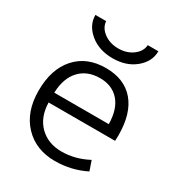

<svg xmlns="http://www.w3.org/2000/svg" viewBox="-177 -852 905 977"><g transform="rotate(30 275.5 -363.5)"><path d="M97.7 -737.3H161.1Q163.1 -700.2 198.2 -673.8Q233.4 -647.5 283.2 -647.5Q333 -647.5 368.2 -673.8Q403.3 -700.2 405.3 -737.3H467.8Q467.8 -676.8 415.5 -633.3Q363.3 -589.8 283.2 -589.8Q203.1 -589.8 150.4 -633.3Q97.7 -676.8 97.7 -737.3ZM114.3 -290H434.6Q433.6 -377 392.6 -423.8Q351.6 -470.7 280.3 -470.7Q205.1 -470.7 161.1 -423.3Q117.2 -376 114.3 -290ZM114.3 -232.4Q116.2 -147.5 166 -98.1Q215.8 -48.8 295.9 -48.8Q374 -48.8 450.2 -88.9L469.7 -32.2Q385.7 9.8 290 9.8Q177.7 9.8 108.9 -63Q40 -135.7 40 -259.8Q40 -385.7 104.5 -458Q168.9 -530.3 280.3 -530.3Q388.7 -530.3 447.3 -461.9Q505.9 -393.6 505.9 -264.6Q505.9 -241.2 504.9 -232.4Z"/></g></svg>

Font: Gen Shin Gothic Normal
Style: Regular
Weight: 300
Designer: [Source Han Sans]
Ryoko NISHIZUKA  (kana & ideographs); Paul D. Hunt (Latin, Greek & Cyrillic); Wenlong ZHANG  (bopomofo
Version: Version 1.002.20150607